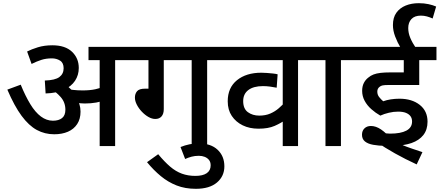

<svg xmlns="http://www.w3.org/2000/svg" viewBox="-20 -916 2757 1204"><path d="M702 -539V0H605V-539H535V-622H803V-539ZM308 -632Q389 -632 431.5 -591.5Q474 -551 474 -490Q474 -445 450.5 -409.5Q427 -374 381 -353Q335 -332 266 -330L261 -411Q326 -413 352.5 -433Q379 -453 379 -488Q379 -522 356.5 -536Q334 -550 305 -550Q269 -550 239.5 -540.5Q210 -531 178 -515L150 -593Q177 -607 217.5 -619.5Q258 -632 308 -632ZM485 -216Q485 -170 464 -138Q443 -106 406 -90Q369 -74 320 -74Q261 -74 211 -101Q161 -128 115.5 -189.5Q70 -251 26 -354L110 -385Q139 -314 170 -263Q201 -212 236.5 -185.5Q272 -159 312 -159Q348 -159 369 -175.5Q390 -192 390 -228Q390 -274 360.5 -307.5Q331 -341 284 -370L349 -379L397 -382Q411 -370 427.5 -353.5Q444 -337 454 -320L460 -300Q472 -281 478.5 -260.5Q485 -240 485 -216ZM498 -349Q544 -349 578.5 -356.5Q613 -364 656 -381V-298Q617 -279 583.5 -273Q550 -267 511 -267Q494 -267 474 -269Q454 -271 436.5 -274.5Q419 -278 409 -281L372 -348L381 -362Q407 -356 436 -352.5Q465 -349 498 -349Z M1007 -539V-232Q1007 -202 993 -186Q979 -170 954 -170Q933 -170 911 -182.5Q889 -195 869.5 -215.5Q850 -236 838 -259.5Q826 -283 826 -304Q826 -328 839.5 -344Q853 -360 890 -360H911V-539H788V-622H1380V-539H1279V0H1182V-539Z M1112 6Q1139 -5 1168 -11Q1197 -17 1225 -17Q1302 -17 1344.5 23Q1387 63 1387 127Q1387 189 1340.5 228.5Q1294 268 1208 268Q1141 268 1087.5 247Q1034 226 988.5 188.5Q943 151 902 101L972 51Q1011 98 1046.5 128.5Q1082 159 1120.5 173Q1159 187 1205 187Q1252 187 1276.5 170Q1301 153 1301 121Q1301 100 1290.5 87Q1280 74 1263.5 67.5Q1247 61 1227 61Q1202 61 1181.5 66.5Q1161 72 1141 81Z M1950 -539H1849V0H1753V-196L1774 -167Q1742 -144 1702 -126.5Q1662 -109 1601 -109Q1545 -109 1502 -130Q1459 -151 1433.5 -189Q1408 -227 1408 -281Q1408 -366 1466 -413Q1524 -460 1619 -460Q1634 -460 1654 -458.5Q1674 -457 1692.5 -455Q1711 -453 1721 -450L1715 -366Q1696 -370 1673.5 -373Q1651 -376 1629 -376Q1570 -376 1537.5 -351.5Q1505 -327 1505 -282Q1505 -234 1534.5 -212.5Q1564 -191 1606 -191Q1645 -191 1675 -204Q1705 -217 1728.5 -237.5Q1752 -258 1770 -279L1753 -217V-539H1365V-622H1950Z M2118 -539V0H2021V-539H1935V-622H2219V-539Z M2476 -216Q2448 -216 2418.5 -209Q2389 -202 2365 -191Q2335 -208 2308.5 -231.5Q2282 -255 2266.5 -284Q2251 -313 2251 -346Q2251 -375 2261.5 -395.5Q2272 -416 2289 -429Q2304 -442 2322.5 -449Q2341 -456 2366.5 -459Q2392 -462 2428 -462H2512V-539H2204V-622H2717V-539H2609V-383H2418Q2391 -383 2379.5 -380.5Q2368 -378 2361 -372Q2354 -367 2350 -359.5Q2346 -352 2346 -342Q2346 -322 2357.5 -307.5Q2369 -293 2383 -281Q2405 -289 2431 -293Q2457 -297 2485 -297Q2563 -297 2612 -258.5Q2661 -220 2661 -153Q2661 -103 2635 -69.5Q2609 -36 2560.5 -19Q2512 -2 2443 -2Q2434 -2 2422 -1Q2410 0 2398 -1Q2353 -2 2320 -8Q2287 -14 2268.5 -29Q2250 -44 2250 -71Q2250 -96 2265.5 -111Q2281 -126 2306 -126Q2337 -126 2369 -104.5Q2401 -83 2450 -30Q2473 -19 2502 -7Q2531 5 2563.5 16Q2596 27 2629 38L2593 115Q2521 82 2457 46Q2393 10 2342 -25L2309 -103Q2336 -91 2370 -84.5Q2404 -78 2426 -78Q2493 -78 2528.5 -97Q2564 -116 2564 -154Q2564 -174 2554 -187.5Q2544 -201 2525 -208.5Q2506 -216 2476 -216ZM2493 -615Q2472 -650 2458 -687Q2444 -724 2444 -759Q2444 -806 2465.5 -836Q2487 -866 2523.5 -881Q2560 -896 2606 -896Q2639 -896 2667 -890Q2695 -884 2715 -875L2693 -800Q2675 -808 2657 -813Q2639 -818 2619 -818Q2580 -818 2560 -796.5Q2540 -775 2540 -740Q2540 -709 2553 -678Q2566 -647 2588 -615Z"/></svg>

Font: Noto Sans Devanagari Medium
Style: Regular
Weight: 500
Version: Version 2.003